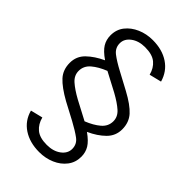

<svg xmlns="http://www.w3.org/2000/svg" viewBox="-254 -767 1026 1026"><g transform="rotate(45 259.0 -253.5)"><path d="M256 173Q184 173 134 140Q84 107 68 47L137 30Q147 70 175 93.5Q203 117 257 117Q306 117 337.5 93.5Q369 70 369 36Q369 0 340 -21.5Q311 -43 263 -69L165 -121Q97 -159 65.5 -193.5Q34 -228 34 -280Q34 -330 69 -364Q104 -398 158 -423Q116 -452 100 -478.5Q84 -505 84 -538Q84 -582 109 -613.5Q134 -645 174.5 -662.5Q215 -680 262 -680Q334 -680 383.5 -647Q433 -614 450 -554L381 -537Q371 -577 343 -600.5Q315 -624 260 -624Q212 -624 180.5 -600.5Q149 -577 149 -543Q149 -508 177.5 -486Q206 -464 255 -438L352 -386Q421 -349 452.5 -314Q484 -279 484 -227Q484 -178 449.5 -143.5Q415 -109 360 -84Q401 -55 417 -28.5Q433 -2 433 31Q433 74 408.5 106Q384 138 343.5 155.5Q303 173 256 173ZM311 -115Q359 -134 389.5 -160Q420 -186 420 -224Q420 -258 392 -283Q364 -308 315 -335L207 -392Q159 -373 128.5 -347Q98 -321 98 -283Q98 -249 126 -224Q154 -199 203 -172Z"/></g></svg>

Font: Atkinson Hyperlegible Next Light
Style: Regular
Weight: 300
Designer: Elliott Scott, Megan Eiswerth, Linus Boman, Theodore Petrosky, Letters from Sweden
Foundry: Applied Design Works, Letters from Sweden
Version: Version 2.001